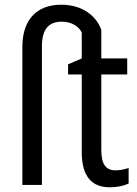

<svg xmlns="http://www.w3.org/2000/svg" viewBox="-20 -785 582 815"><path d="M446 10C477 10 505 4 526 -6V-72C509 -66 489 -62 470 -62C428 -62 410 -90 410 -148V-469H520V-537H410V-658C390 -716 331 -765 240 -765C134 -765 75 -699 75 -587V0H158V-589C158 -662 188 -693 242 -693C285 -693 315 -672 327 -647V-537L269 -512V-469H327V-140C327 -34 371 10 446 10Z"/></svg>

Font: Noto Sans Condensed
Style: Regular
Weight: 400
Width: 3
Designer: Monotype Design Team
Foundry: Monotype Imaging Inc.
Version: Version 2.013